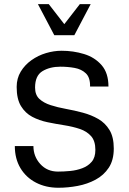

<svg xmlns="http://www.w3.org/2000/svg" viewBox="-20 -883 616 917"><path d="M258.8 13.7Q199.2 13.7 151.9 -10.7Q104.5 -35.2 77.6 -80.1Q50.8 -125 50.8 -185.5H139.6Q139.6 -135.7 172.4 -99.6Q205.1 -63.5 256.8 -63.5Q284.2 -63.5 314.9 -66.4Q345.7 -69.3 373 -79.6Q400.4 -89.8 418 -110.4Q435.5 -130.9 435.5 -167Q435.5 -210 415 -232.9Q394.5 -255.9 361.3 -267.1Q328.1 -278.3 287.6 -284.7Q247.1 -291 207 -299.3Q167 -307.6 133.8 -325.2Q100.6 -342.8 80.1 -376.5Q59.6 -410.2 59.6 -467.8Q59.6 -508.8 79.1 -541Q98.6 -573.2 130.4 -595.7Q162.1 -618.2 199.7 -629.4Q237.3 -640.6 274.4 -640.6Q330.1 -640.6 381.3 -625Q432.6 -609.4 465.3 -571.8Q498 -534.2 498 -469.7H410.2Q411.1 -512.7 390.1 -532.7Q369.1 -552.7 336.4 -558.6Q303.7 -564.5 268.6 -564.5Q217.8 -564.5 182.6 -543Q147.5 -521.5 147.5 -464.8Q147.5 -429.7 168 -410.6Q188.5 -391.6 221.7 -380.9Q254.9 -370.1 295.4 -362.8Q335.9 -355.5 376 -344.7Q416 -334 449.2 -314.9Q482.4 -295.9 502.9 -262.2Q523.4 -228.5 523.4 -173.8Q523.4 -118.2 499.5 -82Q475.6 -45.9 436.5 -24.9Q397.5 -3.9 351.1 4.9Q304.7 13.7 258.8 13.7ZM239.3 -714.8 161.1 -863.3H212.9L287.1 -767.6L361.3 -863.3H413.1L335 -714.8Z"/></svg>

Font: Padauk
Style: Regular
Weight: 400
Designer: Debbi Hosken, Becca Hirsbrunner Spalinger
Foundry: SIL International
Version: Version 5.003